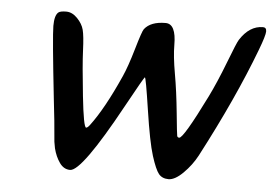

<svg xmlns="http://www.w3.org/2000/svg" viewBox="-46 -719 1038 732"><g transform="rotate(5 472.5 -352.5)"><path d="M560.5 -640.1Q560.5 -640.1 561 -640.1Q601.1 -640.1 601.1 -559.6Q601.1 -516.6 612.8 -450.4Q624.5 -384.3 632.6 -302.5Q640.6 -220.7 642.3 -214.8Q644 -209 650.4 -209Q666.5 -209 749 -376Q777.3 -433.6 806.9 -510.7Q836.4 -587.9 844.2 -600.1Q880.4 -656.7 932.1 -656.7Q945.3 -656.7 945.3 -641.4Q945.3 -626 923.8 -569.3Q851.1 -377 730.5 -147.5Q710.4 -109.9 679.2 -78.9Q647.9 -47.9 623.5 -47.9Q599.1 -47.9 585.9 -64Q572.8 -80.1 556.6 -131.1Q540.5 -182.1 522.2 -304.4Q503.9 -426.8 500 -426.8Q497.1 -426.8 433.6 -311Q291 -50.3 246.6 -50.3Q222.2 -50.3 206.1 -73.2Q189.9 -96.2 182.1 -127.4L177.7 -151.9Q176.3 -163.6 170.4 -232.4L161.6 -312Q135.3 -551.8 135.3 -591.8Q135.3 -631.8 149.4 -644Q156.7 -650.4 179.7 -650.4Q202.6 -650.4 222.4 -629.9Q242.2 -609.4 248 -586.7Q253.9 -564 256.1 -508.8Q258.3 -453.6 271 -335Q283.7 -216.3 293.5 -216.3Q298.8 -216.3 307.6 -228Q358.4 -295.4 415.5 -423.3Q432.6 -460.9 453.1 -531.2Q473.6 -601.6 480 -609.4Q503.9 -640.1 560.5 -640.1Z"/></g></svg>

Font: Averia Libre
Style: Italic
Weight: 400
Italic angle: -7.90001°
Version: Version 1.002